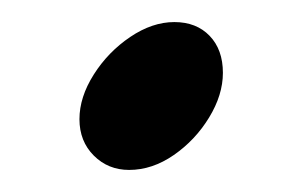

<svg xmlns="http://www.w3.org/2000/svg" viewBox="-20 -336 274 174"><path d="M52 -228Q52 -248 65 -268.5Q78 -289 98 -302.5Q118 -316 138 -316Q158 -316 170 -303.5Q182 -291 182 -270Q182 -250 169.5 -229.5Q157 -209 137.5 -195.5Q118 -182 97 -182Q78 -182 65 -195Q52 -208 52 -228Z"/></svg>

Font: Charm
Style: Bold
Weight: 700
Designer: Katatrad Aksorn Co.,Ltd.
Foundry: Cadson Demak Co.,Ltd.
Version: Version 1.001